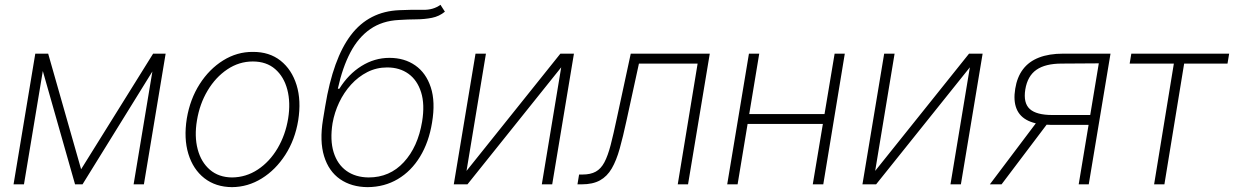

<svg xmlns="http://www.w3.org/2000/svg" viewBox="-20 -770 5156 802"><path d="M318.8 -63 619.6 -545.9H662.6L324.7 0H293.5L138.2 -545.9H181.2ZM170.9 -545.9 80.1 0H36.6L127.4 -545.9ZM538.1 0 628.9 -545.9H671.9L581.1 0Z M949.2 11.7Q880.9 11.2 833.7 -25.6Q786.6 -62.5 766.8 -127.2Q747.1 -191.9 760.3 -274.9Q773.9 -356 814 -418.7Q854 -481.4 912.1 -517.6Q970.2 -553.7 1036.1 -553.2Q1105 -553.7 1151.9 -516.6Q1198.7 -479.5 1218.8 -414.8Q1238.8 -350.1 1225.6 -267.1Q1212.4 -186.5 1171.9 -123.5Q1131.3 -60.5 1073.5 -24.7Q1015.6 11.2 949.2 11.7ZM949.2 -28.8Q1007.8 -29.3 1056.9 -61.8Q1106 -94.2 1139.2 -150.1Q1172.4 -206.1 1183.6 -274.9Q1194.3 -341.3 1180.2 -395.5Q1166 -449.7 1129.4 -481.4Q1092.8 -513.2 1036.1 -513.2Q978.5 -513.2 929.4 -480.2Q880.4 -447.3 847.2 -391.6Q814 -335.9 802.7 -267.1Q791.5 -200.7 805.7 -146.7Q819.8 -92.8 856.7 -61Q893.6 -29.3 949.2 -28.8Z M1819.8 -750 1838.4 -721.2Q1814.9 -701.7 1784.4 -695.6Q1753.9 -689.5 1718.8 -689.2Q1683.6 -689 1646 -686.5Q1576.7 -683.1 1526.6 -648.4Q1476.6 -613.8 1443.6 -551Q1410.6 -488.3 1391.1 -399.4H1397.5Q1435.1 -460 1489.7 -494.1Q1544.4 -528.3 1606.9 -528.3Q1669.4 -528.3 1714.6 -496.8Q1759.8 -465.3 1779.5 -405Q1799.3 -344.7 1784.7 -257.8Q1771.5 -176.3 1734.6 -115.7Q1697.8 -55.2 1641.8 -22Q1585.9 11.2 1515.6 11.7Q1447.8 11.2 1400.4 -21.7Q1353 -54.7 1333.7 -117.7Q1314.5 -180.7 1329.1 -270L1338.4 -326.2Q1371.1 -525.4 1446 -623.8Q1521 -722.2 1647.9 -727.5Q1704.1 -730 1747.1 -729Q1790 -728 1819.8 -750ZM1520 -28.8Q1607.9 -28.8 1666.7 -92.5Q1725.6 -156.2 1743.2 -262.2Q1754.9 -334 1739 -384.5Q1723.1 -435.1 1686.3 -461.7Q1649.4 -488.3 1597.2 -488.3Q1552.7 -488.3 1514.6 -469Q1476.6 -449.7 1446.5 -416.7Q1416.5 -383.8 1396.7 -342Q1377 -300.3 1369.1 -255.4Q1357.9 -185.1 1373.5 -134.3Q1389.2 -83.5 1427 -56.4Q1464.8 -29.3 1520 -28.8Z M1928.7 -56.2 2320.8 -545.9H2377.4L2286.6 0H2243.2L2324.2 -488.8L1932.6 0H1875.5L1966.3 -545.9H2009.8Z M2392.1 0 2398.9 -41H2413.6Q2446.8 -41 2468.5 -53Q2490.2 -64.9 2504.6 -92Q2519 -119.1 2530.8 -164.3Q2542.5 -209.5 2556.6 -276.4L2614.7 -545.9H2944.8L2854 0H2811L2894 -504.4H2648.9L2596.7 -265.1Q2582.5 -199.2 2568.6 -149.4Q2554.7 -99.6 2535.4 -66.4Q2516.1 -33.2 2486.1 -16.6Q2456.1 0 2409.7 0Z M3437.5 -293.5 3431.2 -252.4H3090.8L3097.7 -293.5ZM3151.4 -545.9 3061 0H3017.6L3108.4 -545.9ZM3508.8 -545.9 3418.9 0H3375L3466.3 -545.9Z M3635.7 -56.2 4027.8 -545.9H4084.5L3993.7 0H3950.2L4031.2 -488.8L3639.6 0H3582.5L3673.3 -545.9H3716.8Z M4485.8 0 4569.8 -505.4 4414.6 -504.4Q4346.7 -504.4 4309.3 -478.5Q4272 -452.6 4262.7 -396Q4253.9 -339.8 4281.5 -314.7Q4309.1 -289.6 4375.5 -289.6H4549.3L4541.5 -248.5H4368.2Q4311.5 -248.5 4275.6 -265.4Q4239.7 -282.2 4226.1 -315.9Q4212.4 -349.6 4220.7 -399.4Q4228.5 -448.2 4253.2 -480.7Q4277.8 -513.2 4319.8 -529.5Q4361.8 -545.9 4421.4 -545.9H4618.7L4527.8 0ZM4114.7 0 4319.3 -271.5H4368.7L4163.6 0Z M4698.7 -504.4 4705.6 -545.9H5114.3L5107.4 -504.4H4926.3L4843.8 0H4800.8L4883.3 -504.4Z"/></svg>

Font: Inter Tight ExtraLight
Style: Italic
Weight: 250
Italic angle: -9.39999°
Designer: Rasmus Andersson
Foundry: rsms
Version: Version 3.004